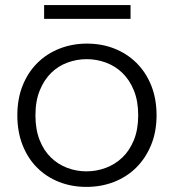

<svg xmlns="http://www.w3.org/2000/svg" viewBox="-20 -725 682 753"><path d="M594 -273Q594 -208 572.5 -156Q551 -104 514 -67.5Q477 -31 427 -11.5Q377 8 319 8Q261 8 211.5 -11.5Q162 -31 125.5 -67.5Q89 -104 68.5 -156Q48 -208 48 -273Q48 -338 69 -390Q90 -442 127 -478.5Q164 -515 214 -534.5Q264 -554 321 -554Q379 -554 428.5 -534.5Q478 -515 515 -478.5Q552 -442 573 -390Q594 -338 594 -273ZM119 -273Q119 -217 135.5 -175.5Q152 -134 180 -107Q208 -80 244 -66.5Q280 -53 319 -53Q358 -53 394.5 -66.5Q431 -80 459.5 -107Q488 -134 505 -175.5Q522 -217 522 -273Q522 -329 505 -370.5Q488 -412 460 -439Q432 -466 395.5 -479.5Q359 -493 320 -493Q281 -493 244.5 -479.5Q208 -466 180.5 -439Q153 -412 136 -370.5Q119 -329 119 -273ZM153 -705H492V-651H153Z"/></svg>

Font: SVN-Poppins Light
Style: Regular
Weight: 300
Designer: Ninad Kale (Devanagari), Jonny Pinhorn (Latin)
Foundry: Indian Type Foundry
Version: Version 3.002 2017; ttfautohint (v1.8.3)